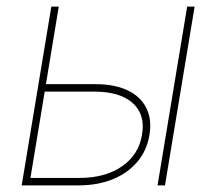

<svg xmlns="http://www.w3.org/2000/svg" viewBox="-20 -559 652 579"><path d="M108.9 -305.2H267.6Q325.7 -305.2 364.7 -286.6Q403.8 -268.1 421.1 -233.6Q438.5 -199.2 430.7 -152.3Q423.3 -106 394.5 -71.5Q365.7 -37.1 320.3 -18.6Q274.9 0 217.3 0H45.4L134.8 -539.1H157.2L71.8 -22.5H220.2Q297.4 -22.5 347.9 -57.4Q398.4 -92.3 408.2 -152.3Q418.9 -212.9 380.6 -247.8Q342.3 -282.7 264.6 -282.7H105ZM455.1 0 544.4 -539.1H566.9L477.5 0Z"/></svg>

Font: Inter 18pt Thin
Style: Italic
Weight: 250
Italic angle: -9.3988°
Version: Version 4.001;git-66647c0bb